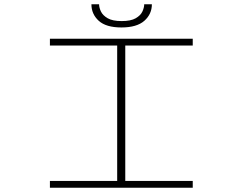

<svg xmlns="http://www.w3.org/2000/svg" viewBox="-20 -882 1140 902"><path d="M214.5 0V-32H530.5V-668H214.5V-700H885.5V-668H568.5V-32H885.5V0ZM550.5 -753Q478.5 -753 444 -784.2Q409.5 -815.5 409.5 -862H445.5Q445.5 -846.5 454.2 -828Q463 -809.5 486 -796.2Q509 -783 551.5 -783Q594.5 -783 617.5 -796.2Q640.5 -809.5 649 -828Q657.5 -846.5 657.5 -862H693.5Q693.5 -815.5 658 -784.2Q622.5 -753 550.5 -753Z"/></svg>

Font: Trispace Expanded Thin
Style: Regular
Weight: 100
Width: 7
Designer: Tyler Finck
Foundry: Etcetera Type Company
Version: Version 1.210; ttfautohint (v1.8.3)